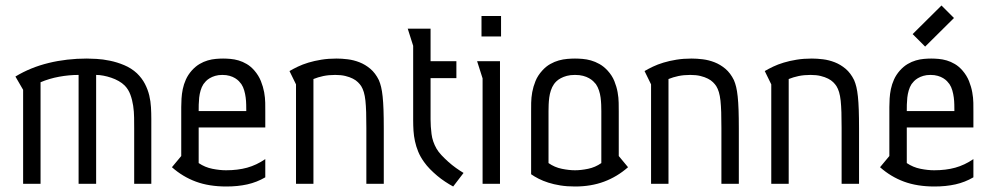

<svg xmlns="http://www.w3.org/2000/svg" viewBox="-20 -675 3644 705"><path d="M36.6 -394Q92.3 -427.7 158.7 -443.8Q225.1 -460 298.8 -460Q312 -460 334.7 -458.7Q357.4 -457.5 383.5 -452.1Q409.7 -446.8 436 -435.8Q462.4 -424.8 482.9 -405.8Q501.5 -387.7 512.2 -366.9Q522.9 -346.2 528.1 -324.5Q533.2 -302.7 534.4 -280.8Q535.6 -258.8 535.6 -237.8V0H472.7V-203.1Q472.7 -221.7 472.4 -243.4Q472.2 -265.1 469 -286.6Q465.8 -308.1 458.7 -327.4Q451.7 -346.7 438 -360.8Q428.7 -370.1 415.8 -377.4Q402.8 -384.8 388.4 -389.6Q374 -394.5 359.6 -397.2Q345.2 -399.9 333 -399.9V0H268.6V-399.9Q233.4 -399.9 197.3 -393.3Q161.1 -386.7 128.9 -373V0H64.9V-345.2Z M884.3 -267.1Q884.3 -277.8 884 -290.8Q883.8 -303.7 882.1 -316.9Q880.4 -330.1 876.7 -343Q873 -356 866.2 -366.2Q862.8 -371.1 857.2 -377Q851.6 -382.8 843.3 -387.9Q835 -393.1 823.2 -396.5Q811.5 -399.9 796.4 -399.9Q781.7 -399.9 770.3 -396.5Q758.8 -393.1 750.2 -387.9Q741.7 -382.8 736.1 -377Q730.5 -371.1 727.1 -366.2Q720.2 -355.5 716.6 -342.8Q712.9 -330.1 711.4 -316.7Q710 -303.2 709.7 -290.5Q709.5 -277.8 709.5 -267.1ZM709.5 -207V-76.2Q732.9 -60.5 759.8 -55.2Q786.6 -49.8 810.1 -49.8Q853 -49.8 887.5 -59.3Q921.9 -68.8 954.1 -90.8V-23.9Q923.3 -5.9 888.2 2Q853 9.8 811.5 9.8Q747.6 9.8 699.2 -8.1Q650.9 -25.9 611.3 -61L645.5 -102.1V-265.1V-282.2Q645.5 -296.4 646.5 -313.2Q647.5 -330.1 651.1 -347.9Q654.8 -365.7 662.6 -383.1Q670.4 -400.4 684.1 -416Q697.8 -431.2 712.6 -439.9Q727.5 -448.7 742.7 -453.1Q757.8 -457.5 772.2 -458.7Q786.6 -460 799.3 -460Q811.5 -460 826.2 -458.7Q840.8 -457.5 856 -453.1Q871.1 -448.7 886 -439.9Q900.9 -431.2 914.1 -416Q929.7 -397.9 938 -377.2Q946.3 -356.4 950 -336.2Q953.6 -315.9 953.9 -297.4Q954.1 -278.8 954.1 -265.1V-207Z M1043 -414.1Q1056.2 -421.9 1073.5 -430.2Q1090.8 -438.5 1112.5 -445.1Q1134.3 -451.7 1159.9 -455.8Q1185.5 -460 1215.8 -460Q1234.9 -460 1256.8 -457.3Q1278.8 -454.6 1300 -446.3Q1321.3 -438 1339.8 -422.4Q1358.4 -406.7 1371.1 -380.9Q1376 -369.6 1379.4 -355.5Q1382.8 -341.3 1385 -320.8Q1387.2 -300.3 1388.2 -271.7Q1389.2 -243.2 1389.2 -203.1V0H1325.2V-205.1Q1325.2 -237.8 1324.5 -262.5Q1323.7 -287.1 1321.8 -305.4Q1319.8 -323.7 1315.9 -336.7Q1312 -349.6 1306.2 -358.9Q1301.8 -365.7 1294.4 -373Q1287.1 -380.4 1275.6 -386.2Q1264.2 -392.1 1248.3 -396Q1232.4 -399.9 1210.9 -399.9Q1187 -399.9 1167.2 -395.8Q1147.5 -391.6 1130.9 -384.8V0H1066.9V-365.2Z M1561 -569.8V-450.2H1655.8V-388.2H1561V-258.8V-236.3Q1561 -211.4 1564.5 -183.3Q1567.9 -155.3 1583 -128.9Q1589.8 -117.2 1601.3 -105Q1612.8 -92.8 1626.2 -80.8Q1639.6 -68.8 1654.3 -58.3Q1668.9 -47.9 1682.1 -40L1644 9.8Q1629.4 2 1614.3 -8.1Q1599.1 -18.1 1585.2 -29.8Q1571.3 -41.5 1558.8 -54.2Q1546.4 -66.9 1537.1 -80.1Q1523.4 -99.1 1515.6 -118.2Q1507.8 -137.2 1503.7 -156.5Q1499.5 -175.8 1498.3 -194.8Q1497.1 -213.9 1497.1 -232.9V-506.8L1477.1 -569.8Z M1819.8 -616.2V-541H1748V-616.2ZM1815.9 -450.2V0H1752V-387.2L1731.9 -450.2Z M1994.1 -76.2Q2016.6 -60.5 2043 -55.2Q2069.3 -49.8 2091.3 -49.8Q2113.3 -49.8 2139.4 -55.2Q2165.5 -60.5 2188 -76.2V-267.1Q2188 -277.8 2187.5 -290.8Q2187 -303.7 2185.3 -316.9Q2183.6 -330.1 2179.4 -342.8Q2175.3 -355.5 2168 -366.2Q2164.1 -371.1 2158 -377Q2151.9 -382.8 2142.8 -387.9Q2133.8 -393.1 2121.1 -396.5Q2108.4 -399.9 2091.3 -399.9Q2074.2 -399.9 2061.5 -396.5Q2048.8 -393.1 2039.3 -387.9Q2029.8 -382.8 2023.7 -377Q2017.6 -371.1 2014.2 -366.2Q2006.8 -355.5 2002.7 -342.8Q1998.5 -330.1 1996.8 -316.9Q1995.1 -303.7 1994.6 -290.8Q1994.1 -277.8 1994.1 -267.1ZM1930.2 -265.1Q1930.2 -278.8 1930.4 -297.6Q1930.7 -316.4 1934.3 -336.7Q1938 -356.9 1946.3 -377.4Q1954.6 -397.9 1971.2 -416Q1984.9 -431.2 2000.5 -439.9Q2016.1 -448.7 2032 -453.1Q2047.9 -457.5 2063.2 -458.7Q2078.6 -460 2091.3 -460Q2104 -460 2119.1 -458.7Q2134.3 -457.5 2149.9 -453.1Q2165.5 -448.7 2181.2 -439.9Q2196.8 -431.2 2210.9 -416Q2227.5 -397.9 2235.8 -377.4Q2244.1 -356.9 2247.8 -336.4Q2251.5 -315.9 2251.7 -297.4Q2252 -278.8 2252 -265.1V-102.1L2286.1 -61Q2246.1 -25.9 2198.2 -8.1Q2150.4 9.8 2091.3 9.8Q2062 9.8 2037.6 5.9Q2013.2 2 1993.4 -4.4Q1973.6 -10.7 1957.8 -18.8Q1941.9 -26.9 1930.2 -35.2Z M2346.7 -414.1Q2359.9 -421.9 2377.2 -430.2Q2394.5 -438.5 2416.3 -445.1Q2438 -451.7 2463.6 -455.8Q2489.3 -460 2519.5 -460Q2538.6 -460 2560.5 -457.3Q2582.5 -454.6 2603.8 -446.3Q2625 -438 2643.6 -422.4Q2662.1 -406.7 2674.8 -380.9Q2679.7 -369.6 2683.1 -355.5Q2686.5 -341.3 2688.7 -320.8Q2690.9 -300.3 2691.9 -271.7Q2692.9 -243.2 2692.9 -203.1V0H2628.9V-205.1Q2628.9 -237.8 2628.2 -262.5Q2627.4 -287.1 2625.5 -305.4Q2623.5 -323.7 2619.6 -336.7Q2615.7 -349.6 2609.9 -358.9Q2605.5 -365.7 2598.1 -373Q2590.8 -380.4 2579.3 -386.2Q2567.9 -392.1 2552 -396Q2536.1 -399.9 2514.6 -399.9Q2490.7 -399.9 2470.9 -395.8Q2451.2 -391.6 2434.6 -384.8V0H2370.6V-365.2Z M2788.1 -414.1Q2801.3 -421.9 2818.6 -430.2Q2835.9 -438.5 2857.7 -445.1Q2879.4 -451.7 2905 -455.8Q2930.7 -460 2960.9 -460Q2980 -460 3002 -457.3Q3023.9 -454.6 3045.2 -446.3Q3066.4 -438 3085 -422.4Q3103.5 -406.7 3116.2 -380.9Q3121.1 -369.6 3124.5 -355.5Q3127.9 -341.3 3130.1 -320.8Q3132.3 -300.3 3133.3 -271.7Q3134.3 -243.2 3134.3 -203.1V0H3070.3V-205.1Q3070.3 -237.8 3069.6 -262.5Q3068.8 -287.1 3066.9 -305.4Q3064.9 -323.7 3061 -336.7Q3057.1 -349.6 3051.3 -358.9Q3046.9 -365.7 3039.6 -373Q3032.2 -380.4 3020.8 -386.2Q3009.3 -392.1 2993.4 -396Q2977.5 -399.9 2956.1 -399.9Q2932.1 -399.9 2912.4 -395.8Q2892.6 -391.6 2876 -384.8V0H2812V-365.2Z M3484.4 -267.1Q3484.4 -277.8 3484.1 -290.8Q3483.9 -303.7 3482.2 -316.9Q3480.5 -330.1 3476.8 -343Q3473.1 -356 3466.3 -366.2Q3462.9 -371.1 3457.3 -377Q3451.7 -382.8 3443.4 -387.9Q3435.1 -393.1 3423.3 -396.5Q3411.6 -399.9 3396.5 -399.9Q3381.8 -399.9 3370.4 -396.5Q3358.9 -393.1 3350.3 -387.9Q3341.8 -382.8 3336.2 -377Q3330.6 -371.1 3327.1 -366.2Q3320.3 -355.5 3316.7 -342.8Q3313 -330.1 3311.5 -316.7Q3310.1 -303.2 3309.8 -290.5Q3309.6 -277.8 3309.6 -267.1ZM3309.6 -207V-76.2Q3333 -60.5 3359.9 -55.2Q3386.7 -49.8 3410.2 -49.8Q3453.1 -49.8 3487.5 -59.3Q3522 -68.8 3554.2 -90.8V-23.9Q3523.4 -5.9 3488.3 2Q3453.1 9.8 3411.6 9.8Q3347.7 9.8 3299.3 -8.1Q3251 -25.9 3211.4 -61L3245.6 -102.1V-265.1V-282.2Q3245.6 -296.4 3246.6 -313.2Q3247.6 -330.1 3251.2 -347.9Q3254.9 -365.7 3262.7 -383.1Q3270.5 -400.4 3284.2 -416Q3297.9 -431.2 3312.7 -439.9Q3327.6 -448.7 3342.8 -453.1Q3357.9 -457.5 3372.3 -458.7Q3386.7 -460 3399.4 -460Q3411.6 -460 3426.3 -458.7Q3440.9 -457.5 3456.1 -453.1Q3471.2 -448.7 3486.1 -439.9Q3501 -431.2 3514.2 -416Q3529.8 -397.9 3538.1 -377.2Q3546.4 -356.4 3550 -336.2Q3553.7 -315.9 3554 -297.4Q3554.2 -278.8 3554.2 -265.1V-207ZM3482.9 -608.9 3377 -503.9 3331.1 -549.8 3437 -654.8Z"/></svg>

Font: Aubrey
Style: Regular
Weight: 400
Designer: Gayaneh Bagdasaryan | Cyreal.org
Foundry: Gayaneh Bagdasaryan | Cyreal.org
Version: Version 1.000